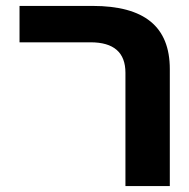

<svg xmlns="http://www.w3.org/2000/svg" viewBox="-20 -629 640 649"><path d="M286 -486H46V-609H293Q424.5 -609 489.2 -556Q554 -503 554 -395.5V0H404V-383Q404 -486 286 -486Z"/></svg>

Font: JuliaMono
Style: Bold
Weight: 700
Monospace: yes
Designer: cormullion
Foundry: corm
Version: Version 0.055; ttfautohint (v1.8.4)